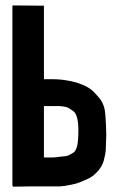

<svg xmlns="http://www.w3.org/2000/svg" viewBox="-20 -700 480 719"><path d="M374 -123Q373 -118.2 369.1 -100.6Q365.2 -83 349.6 -62.5Q340.8 -51.8 327.1 -41Q313.5 -31.2 293 -23.4Q278.3 -16.6 265.6 -12.7Q252 -8.8 222.7 -3.9Q204.1 -1 183.6 -2Q162.1 -2 139.6 -2Q125 -2 94.7 -2Q74.2 -2 31.2 -1Q29.3 -1 27.3 -2.9Q26.4 -5.9 26.4 -7.8Q26.4 -91.8 26.4 -258.8Q26.4 -398.4 26.4 -675.8Q26.4 -678.7 27.3 -678.7Q28.3 -679.7 30.3 -679.7Q66.4 -679.7 138.7 -678.7Q138.7 -678.7 140.6 -678.7Q141.6 -678.7 144.5 -678.7Q144.5 -639.6 144.5 -561.5Q144.5 -508.8 144.5 -403.3Q150.4 -403.3 180.7 -403.3Q211.9 -403.3 248 -395.5Q267.6 -391.6 286.1 -383.8Q304.7 -377 320.3 -365.2Q331.1 -357.4 348.6 -336.9Q367.2 -316.4 372.1 -289.1Q374 -278.3 375 -262.7Q376 -248 377 -230.5Q377.9 -211.9 377.9 -193.4Q377.9 -180.7 377 -168.9Q377 -137.7 374 -123ZM273.4 -221.7Q271.5 -272.5 253.9 -284.2Q236.3 -296.9 229.5 -298.8Q216.8 -301.8 204.1 -302.7Q190.4 -302.7 173.8 -302.7Q164.1 -302.7 144.5 -302.7Q144.5 -238.3 144.5 -110.4Q146.5 -110.4 150.4 -110.4Q167 -110.4 180.7 -110.4Q195.3 -111.3 206.1 -113.3Q217.8 -114.3 225.6 -115.2Q234.4 -116.2 240.2 -120.1Q245.1 -123 253.9 -127.9Q262.7 -131.8 268.6 -152.3Q271.5 -163.1 272.5 -179.7Q273.4 -189.5 273.4 -202.1Q273.4 -210.9 273.4 -221.7Z"/></svg>

Font: Typeface
Style: Regular
Weight: 400
Version: Version 1.0